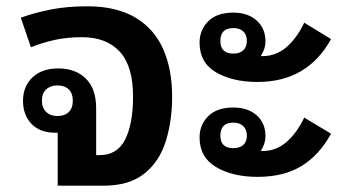

<svg xmlns="http://www.w3.org/2000/svg" viewBox="-20 -589 1104 609"><path d="M163 0V-168Q159 -168 155 -168Q107 -168 80 -196Q53 -224 53 -269Q53 -315 83 -343.5Q113 -372 165 -372Q219 -372 252 -340Q285 -308 285 -245V-97H296Q352 -97 377 -146.5Q402 -196 402 -283Q402 -379 360 -425Q318 -471 240 -471Q193 -471 154 -462.5Q115 -454 78 -439L46 -533Q91 -549 142 -559Q193 -569 257 -569Q349 -569 409 -533.5Q469 -498 497.5 -433.5Q526 -369 526 -283Q526 -206 506 -141.5Q486 -77 438 -38.5Q390 0 308 0ZM162 -221Q185 -221 198 -233.5Q211 -246 211 -270Q211 -293 198 -305.5Q185 -318 162 -318Q140 -318 126.5 -305.5Q113 -293 113 -270Q113 -247 126.5 -234Q140 -221 162 -221Z M797 -329Q718 -329 665.5 -359.5Q613 -390 613 -454Q613 -494 640.5 -521.5Q668 -549 720 -549Q766 -549 794 -524Q822 -499 822 -458Q822 -434 807 -411Q810 -411 813 -411Q855 -411 888 -439Q921 -467 945 -517L1030 -465Q955 -329 797 -329ZM720 -419Q740 -419 751.5 -429.5Q763 -440 763 -459Q763 -479 751.5 -489.5Q740 -500 720 -500Q679 -500 679 -459Q679 -419 720 -419ZM797 -28Q718 -28 665.5 -59Q613 -90 613 -153Q613 -193 640.5 -220.5Q668 -248 720 -248Q766 -248 794 -223.5Q822 -199 822 -157Q822 -133 807 -110Q810 -110 813 -110Q855 -110 888 -138Q921 -166 945 -216L1030 -165Q993 -97 936.5 -62.5Q880 -28 797 -28ZM720 -119Q740 -119 751.5 -129Q763 -139 763 -159Q763 -178 751.5 -189Q740 -200 720 -200Q679 -200 679 -159Q679 -119 720 -119Z"/></svg>

Font: Noto Sans Thai Looped SemiBold
Style: Regular
Weight: 600
Designer: Sasikarn Vongin, Ben Mitchell
Foundry: The Fontpad Ltd
Version: Version 1.001; ttfautohint (v1.8.4.7-5d5b)